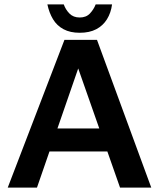

<svg xmlns="http://www.w3.org/2000/svg" viewBox="-20 -847 718 867"><path d="M15 0 271 -667H418L663 0H522L304 -621L364 -627L147 0ZM150 -163 183 -267H493L505 -163ZM340 -699Q297 -699 267 -715Q237 -731 219.5 -760Q202 -789 194 -827H268Q276 -804 293.5 -786Q311 -768 340 -768Q369 -768 386 -786Q403 -804 412 -827H486Q481 -789 463 -760Q445 -731 414.5 -715Q384 -699 340 -699Z"/></svg>

Font: Maven Pro SemiBold
Style: Regular
Weight: 600
Designer: Joe Prince
Foundry: Joe Prince
Version: Version 2.103